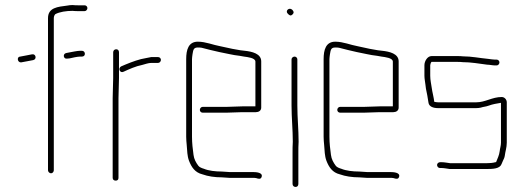

<svg xmlns="http://www.w3.org/2000/svg" viewBox="-20 -683 2075 760"><path d="M63 -436C77 -438 98 -443 111 -445C127 -448 122 -471 107 -468C94 -466 74 -461 60 -459C46 -459 48 -436 63 -436ZM316 -470C316 -477 311 -482 304 -482H297C286 -482 263 -477 252 -475L242 -473C227 -470 231 -448 246 -451L256 -452C265 -454 286 -459 297 -459H304C311 -459 316 -463 316 -470ZM193 -9V-611C193 -617 195 -623 199 -627C216 -636 242 -640 267 -640C276 -639 283 -639 289 -639H315C321 -639 326 -645 326 -651C326 -657 321 -662 315 -662H289C283 -662 276 -662 267 -663C259 -663 252 -662 247 -661C208 -656 170 -653 170 -611V-9C170 -3 176 3 182 3C188 3 193 -3 193 -9Z M617 -446C617 -452 612 -457 606 -457H578C564 -455 551 -451 538 -449C511 -442 482 -430 459 -420C446 -412 455 -392 469 -399C491 -409 517 -421 543 -426C554 -429 568 -434 579 -434H606C612 -434 617 -440 617 -446ZM428 -476V-374C428 -350 426 -320 426 -294V21C426 28 431 32 438 32C445 32 449 28 449 21V-294C449 -319 451 -351 451 -374V-476C451 -483 447 -488 440 -488C433 -488 428 -483 428 -476Z M858 -4C833 -4 806 -7 787 -15C780 -17 769 -21 765 -27C756 -39 748 -53 746 -70C743 -92 740 -116 740 -142V-449C740 -454 741 -460 742 -468C745 -484 745 -495 763 -495C768 -495 773 -495 778 -494C799 -488 827 -482 848 -477C876 -472 900 -465 929 -462L946 -459C960 -457 991 -454 991 -439V-262H939C926 -262 891 -260 877 -260H782C776 -260 771 -254 771 -248C771 -242 776 -237 782 -237H877C891 -237 926 -239 939 -239H993C1004 -239 1014 -245 1014 -257V-440C1014 -471 977 -479 949 -482L932 -484C927 -485 921 -486 915 -487C894 -490 874 -496 852 -500C823 -505 795 -518 763 -518C726 -518 717 -486 717 -449V-142C717 -131 718 -120 719 -110C721 -86 721 -66 728 -47C738 -21 752 0 781 7C803 15 830 19 858 19C868 19 878 21 888 21H980C985 21 990 21 994 22C1003 25 1013 28 1016 16C1020 0 995 -2 980 -2H888C878 -2 868 -4 858 -4Z M1134 -448V-265C1134 -217 1139 -170 1139 -122C1138 -107 1138 -93 1138 -79V45C1138 52 1143 57 1150 57C1157 57 1161 52 1161 45V-79C1161 -93 1161 -107 1162 -122C1162 -170 1157 -217 1157 -265V-448C1157 -454 1152 -459 1146 -459C1140 -459 1134 -454 1134 -448ZM1119 -629C1125 -623 1130 -618 1138 -626C1146 -634 1141 -640 1136 -645C1124 -655 1108 -640 1119 -629Z M1402 -4C1377 -4 1350 -7 1331 -15C1324 -17 1313 -21 1309 -27C1300 -39 1292 -53 1290 -70C1287 -92 1284 -116 1284 -142V-449C1284 -454 1285 -460 1286 -468C1289 -484 1289 -495 1307 -495C1312 -495 1317 -495 1322 -494C1343 -488 1371 -482 1392 -477C1420 -472 1444 -465 1473 -462L1490 -459C1504 -457 1535 -454 1535 -439V-262H1483C1470 -262 1435 -260 1421 -260H1326C1320 -260 1315 -254 1315 -248C1315 -242 1320 -237 1326 -237H1421C1435 -237 1470 -239 1483 -239H1537C1548 -239 1558 -245 1558 -257V-440C1558 -471 1521 -479 1493 -482L1476 -484C1471 -485 1465 -486 1459 -487C1438 -490 1418 -496 1396 -500C1367 -505 1339 -518 1307 -518C1270 -518 1261 -486 1261 -449V-142C1261 -131 1262 -120 1263 -110C1265 -86 1265 -66 1272 -47C1282 -21 1296 0 1325 7C1347 15 1374 19 1402 19C1412 19 1422 21 1432 21H1524C1529 21 1534 21 1538 22C1547 25 1557 28 1560 16C1564 0 1539 -2 1524 -2H1432C1422 -2 1412 -4 1402 -4Z M1660 -425V-383C1660 -371 1663 -358 1664 -348L1666 -332C1670 -316 1673 -295 1676 -277C1678 -261 1695 -255 1714 -255H1865C1872 -255 1878 -256 1883 -257C1895 -261 1901 -260 1915 -265C1931 -271 1946 -273 1963 -276V-118C1963 -106 1959 -96 1958 -85C1956 -68 1949 -55 1944 -42C1944 -41 1943 -41 1941 -41C1931 -38 1918 -37 1906 -37H1762C1753 -38 1739 -41 1728 -41H1722C1716 -41 1710 -36 1710 -30C1710 -24 1715 -18 1721 -18H1727C1738 -18 1751 -15 1760 -14H1906C1931 -14 1958 -15 1965 -33L1971 -47C1974 -53 1977 -59 1978 -66C1980 -83 1986 -99 1986 -118V-278C1986 -289 1977 -299 1966 -299C1928 -299 1901 -278 1865 -278H1714C1709 -278 1704 -279 1699 -280C1697 -298 1691 -319 1689 -335C1687 -350 1683 -366 1683 -383V-425C1683 -427 1685 -435 1688 -438H1791C1798 -438 1804 -438 1811 -437C1844 -437 1877 -431 1908 -427C1917 -427 1931 -424 1939 -424H1946C1952 -424 1957 -430 1957 -436C1957 -442 1952 -447 1946 -447H1939C1931 -447 1921 -449 1912 -450C1879 -453 1847 -460 1812 -460C1805 -461 1799 -461 1792 -461H1688C1672 -461 1660 -441 1660 -425Z"/></svg>

Font: Electronic
Style: ExLt
Weight: 200
Version: Version 1.011